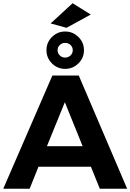

<svg xmlns="http://www.w3.org/2000/svg" viewBox="-23 -1167 806 1187"><path d="M538.1 -1077.1 388.2 -995.1 290 -1022 425.8 -1147ZM264.2 -856.9Q264.2 -904.3 298.1 -938.2Q332 -972.2 379.9 -972.2Q427.7 -972.2 461.9 -938.2Q496.1 -904.3 496.1 -856.9Q496.1 -809.1 461.9 -775.1Q427.7 -741.2 379.9 -741.2Q332 -741.2 298.1 -775.1Q264.2 -809.1 264.2 -856.9ZM333 -856.9Q333 -837.4 346.7 -824.2Q360.4 -811 379.9 -811Q399.4 -811 413.1 -824.2Q426.8 -837.4 426.8 -856.9Q426.8 -875.5 413.1 -888.7Q399.4 -901.9 379.9 -901.9Q360.4 -901.9 346.7 -888.7Q333 -875.5 333 -856.9ZM594.2 0 539.1 -136.2H214.8L160.2 0H-2.9L300.8 -700.2H463.9L763.2 0ZM267.1 -263.2H487.8L377.9 -535.2Z"/></svg>

Font: Montserrat arm SemiBold
Style: Regular
Weight: 600
Designer: Julieta Ulanovsky
Foundry: Julieta Ulanovsky
Version: Version 6.000;PS 006.000;hotconv 1.0.88;makeotf.lib2.5.64775